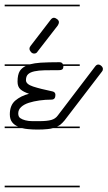

<svg xmlns="http://www.w3.org/2000/svg" viewBox="-20 -562 460 821"><path d="M321 -280H251V-279Q251 -269 246.5 -265.5Q242 -262 234 -262Q198 -262 171.5 -261.5Q145 -261 127 -257Q109 -253 100 -244.5Q91 -236 91 -219Q91 -202 121.5 -192Q152 -182 205 -171Q217 -168 217 -156Q217 -136 200 -136Q174 -136 149 -132.5Q124 -129 103.5 -122.5Q83 -116 70.5 -104.5Q58 -93 58 -77Q58 -63 66.5 -57Q75 -51 88.5 -47.5Q102 -44 118 -44H149Q181 -44 199 -49Q217 -54 227 -68L387 -278Q393 -286 400 -286Q407 -286 413.5 -280Q420 -274 420 -267Q420 -260 416 -256L256 -47Q247 -36 237 -28Q231 -24 224 -21H321V-14H206Q196 -11 183 -10Q165 -8 140 -8Q120 -8 99 -10Q87 -11 75 -14H0V-21H57Q42 -27 33 -38Q22 -51 22 -73Q22 -112 45.5 -132Q69 -152 104 -161Q80 -169 67.5 -180Q55 -191 55 -213Q55 -243 65 -259Q74 -272 90 -280H0V-287H108Q127 -292 154 -294Q188 -296 234 -296Q246 -296 249 -287H321ZM141 -342Q136 -333 126 -333Q118 -333 112 -340Q106 -347 106 -354Q106 -360 111 -366L197 -478Q200 -482 203.5 -484Q207 -486 210 -486Q217 -486 224.5 -480Q232 -474 232 -467Q232 -461 227 -453ZM321 239H0V232H321ZM321 -535H0V-542H321Z"/></svg>

Font: Gruenewald VA 1. Klasse
Style: Regular
Weight: 400
Designer: Peter Wiegel
Foundry: Peter Wiegel, nach dem Schriftentwurf von Dr. H. Gr¸newald
Version: Version 0.007